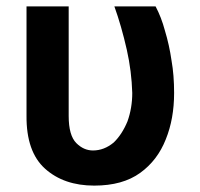

<svg xmlns="http://www.w3.org/2000/svg" viewBox="-20 -568 627 601"><path d="M195 -205Q195 -144 219 -120Q242 -97 271 -97Q306 -97 336 -122Q362 -147 379 -188Q394 -230 394 -277Q392 -345 377 -412Q360 -487 338 -548H467Q485 -514 496 -473Q510 -427 517 -378Q525 -333 525 -277Q525 -196 499 -132Q473 -66 419 -27Q364 13 275 13Q180 13 121 -40Q62 -93 63 -206V-548H195Z"/></svg>

Font: Sinter Bold
Style: Regular
Weight: 700
Foundry: Adobe & rsms
Version: Version 1.000